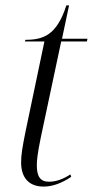

<svg xmlns="http://www.w3.org/2000/svg" viewBox="-20 -679 343 709"><path d="M141 10C176 10 210 -4 243 -26L240 -35C214 -18 188 -8 161 -8C129 -8 116 -27 116 -68C116 -87 118 -110 131 -173L206 -526H301L303 -536H209L235 -659H225C190 -550 141 -532 74 -532L72 -526H144L74 -192C62 -132 58 -107 58 -79C58 -26 84 10 141 10Z"/></svg>

Font: Noto Serif Display Condensed Light
Style: Italic
Weight: 300
Width: 3
Italic angle: -12°
Designer: Monotype Design Team
Foundry: Monotype Imaging Inc.
Version: Version 2.009